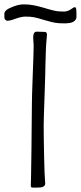

<svg xmlns="http://www.w3.org/2000/svg" viewBox="-97 -852 370 879"><path d="M44 -3 45 -35 47 -166 49 -376Q49 -406 53 -512Q54 -537 56 -593.5Q58 -650 56 -660L55 -681Q55 -707 71 -707L108 -706Q118 -706 118 -692Q118 -687 117 -680.5Q116 -674 116 -668Q113 -646 111 -555Q111 -527 107 -413Q103 -303 103 -279Q103 -221 105 -132.5Q107 -44 109 -27Q110 -21 110 -13Q110 -6 107.5 -3Q105 0 100 3Q94 7 69 7Q65 7 56.5 7Q48 7 46 5Q44 3 44 -3ZM107 -760Q74 -770 59 -773Q44 -776 19 -776Q1 -776 -27 -766Q-50 -757 -64 -757Q-68 -757 -72.5 -761.5Q-77 -766 -77 -773V-792Q-73 -807 -48 -817Q-14 -832 10 -832Q36 -832 56.5 -828Q77 -824 105 -816L125 -810Q129 -809 144 -805Q159 -801 171.5 -800Q184 -799 197 -799Q214 -800 227.5 -809.5Q241 -819 244 -819Q250 -819 251 -814Q253 -807 253 -789V-774Q253 -763 241.5 -754Q230 -745 197 -745Q170 -745 154 -748Q138 -751 107 -760Z"/></svg>

Font: Barriecito
Style: Regular
Weight: 400
Designer: Pablo Cosgaya & Sergio Jiménez
Foundry: Pablo Cosgaya & Sergio Jiménez
Version: Version 1.001